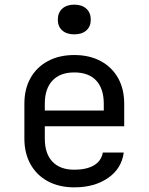

<svg xmlns="http://www.w3.org/2000/svg" viewBox="-20 -797 640 827"><path d="M300 10Q235 10 186.5 -16Q138 -42 111.5 -89.5Q85 -137 85 -200V-350Q85 -414 111.5 -461Q138 -508 186.5 -534Q235 -560 300 -560Q365 -560 413.5 -534Q462 -508 488.5 -461Q515 -414 515 -350V-253H173V-200Q173 -135 206 -100.5Q239 -66 300 -66Q352 -66 384 -84.5Q416 -103 423 -140H513Q504 -71 445.5 -30.5Q387 10 300 10ZM173 -321H427V-350Q427 -415 394.5 -450Q362 -485 300 -485Q239 -485 206 -450Q173 -415 173 -350ZM300 -649Q267 -649 248 -666Q229 -683 229 -712Q229 -742 248 -759.5Q267 -777 300 -777Q333 -777 352 -759.5Q371 -742 371 -712Q371 -683 352 -666Q333 -649 300 -649Z"/></svg>

Font: Liga JetBrainsMono Nerd Font
Style: Regular
Weight: 400
Designer: Philipp Nurullin, Konstantin Bulenkov
Foundry: JetBrains
Version: Version 2.225; ttfautohint (v1.8.3)